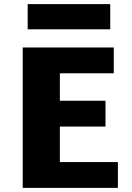

<svg xmlns="http://www.w3.org/2000/svg" viewBox="-20 -910 641 930"><path d="M90 0ZM551 -125V0H90V-680H531V-555H270V-422H491V-297H270V-125ZM114 -890H514V-768H114Z"/></svg>

Font: Martel Sans Black
Style: Regular
Weight: 900
Designer: Dan Reynolds and Mathieu Réguer
Foundry: Dan Reynolds and Mathieu Réguer
Version: Version 1.002; ttfautohint (v1.1) -l 5 -r 5 -G 72 -x 0 -D la